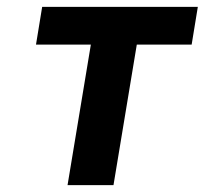

<svg xmlns="http://www.w3.org/2000/svg" viewBox="-20 -540 640 560"><path d="M177 0 245 -410H85L103 -520H557L539 -410H379L311 0Z"/></svg>

Font: Iosevka Aile Extrabold Oblique
Style: Regular
Weight: 800
Italic angle: -9°
Designer: Belleve Invis
Foundry: Belleve Invis
Version: Version 31.1.0; ttfautohint (v1.8.4)